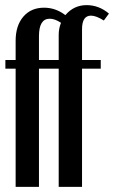

<svg xmlns="http://www.w3.org/2000/svg" viewBox="-20 -729 445 749"><path d="M209 0V-461H132V0H41V-461H1V-495H41V-570Q41 -629 71 -664Q101 -699 152 -699Q197 -699 235 -670Q268 -709 318 -709Q366 -709 405 -676L385 -649Q355 -668 335 -668Q300 -668 300 -615V-495H373V-461H300V0ZM132 -495H209V-593Q209 -618 218 -640Q194 -656 174 -656Q132 -656 132 -588Z"/></svg>

Font: Moniqa ExtBd Cond Paragraph
Style: Regular
Weight: 800
Width: 3
Designer: Rajesh Rajput
Foundry: Rajesh Rajput
Version: Version 1.000